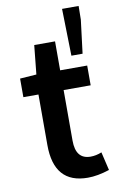

<svg xmlns="http://www.w3.org/2000/svg" viewBox="-88 -814 537 874"><g transform="rotate(-10 180.5 -376.5)"><path d="M246.1 12.2Q89.8 12.2 89.8 -166V-399.9H20V-485.8L96.2 -491.2L109.9 -625H206.1V-491.2H331.1V-399.9H206.1V-166Q206.1 -80.1 274.9 -80.1Q300.3 -80.1 326.2 -90.8L346.2 -5.9Q291 12.2 246.1 12.2ZM268.1 -547.9 263.2 -765.1H339.8L338.9 -702.1L319.8 -547.9Z"/></g></svg>

Font: Toshiba Sans Medium
Style: Regular
Weight: 500
Designer: Paul D. Hunt
Foundry: Toshiba Corporation
Version: Version 2.020;PS 2.0;hotconv 1.0.86;makeotf.lib2.5.63406